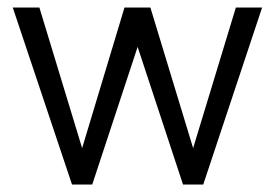

<svg xmlns="http://www.w3.org/2000/svg" viewBox="-20 -492 734 512"><path d="M85 -472 199 -97 312 -472H381L495 -97L609 -472H679L522 0H468L347 -367L226 0H172L14 -472Z"/></svg>

Font: Lil Grotesk
Style: Regular
Weight: 400
Designer: Bastien Sozeau
Foundry: NBR — Bastien Sozeau
Version: Version 4.002; ttfautohint (v1.8.4.7-5d5b)